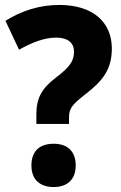

<svg xmlns="http://www.w3.org/2000/svg" viewBox="-20 -744 491 776"><path d="M127 -282V-243H259V-269C259 -305 270 -320 325 -363C398 -419 432 -466 432 -548C432 -654 356 -724 220 -724C138 -724 67 -700 2 -660L57 -543C112 -574 161 -592 207 -592C253 -592 279 -572 279 -535C279 -498 263 -474 208 -432C147 -386 127 -346 127 -282ZM107 -75C107 -15 145 12 197 12C248 12 286 -15 286 -75C286 -137 248 -163 197 -163C144 -163 107 -137 107 -75Z"/></svg>

Font: Noto Sans Arabic UI SmCn XBd
Style: Regular
Weight: 800
Width: 4
Designer: Monotype Design Team, Nadine Chahine and Nizar Qandah
Foundry: Monotype Imaging Inc.
Version: Version 2.010